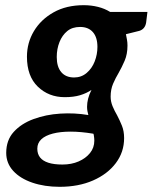

<svg xmlns="http://www.w3.org/2000/svg" viewBox="-20 -541 600 741"><path d="M210 180Q152 180 105 164Q58 148 31 118.5Q4 89 4 49Q4 0 33 -32Q62 -64 109.5 -81.5Q157 -99 212.5 -102.5Q268 -106 321 -97Q319 -104 317.5 -112Q316 -120 316 -129Q316 -144 320 -160Q324 -176 333 -194Q314 -181 289 -173.5Q264 -166 230 -166Q168 -166 126 -206.5Q84 -247 84 -322Q84 -376 111 -421Q138 -466 187 -493.5Q236 -521 303 -521Q332 -521 358 -514.5Q384 -508 405 -495H549L544 -454Q540 -429 518 -422L466 -409Q468 -399 470 -388Q472 -377 472 -365Q472 -332 461 -306.5Q450 -281 438 -260Q426 -240 416.5 -218Q407 -196 407 -168Q407 -149 414.5 -131Q422 -113 432 -96Q442 -77 450.5 -56Q459 -35 459 -8Q459 46 427 88.5Q395 131 339 155.5Q283 180 210 180ZM221 94Q256 94 283.5 82Q311 70 327.5 49.5Q344 29 344 2Q344 -2 343.5 -8Q343 -14 342 -19.5Q341 -25 340 -25Q292 -33 252.5 -33Q213 -33 184 -25.5Q155 -18 139.5 -3.5Q124 11 124 33Q124 53 134.5 66.5Q145 80 166.5 87Q188 94 221 94ZM266 -242Q294 -242 314.5 -259.5Q335 -277 345.5 -304Q356 -331 356 -360Q356 -397 338.5 -417Q321 -437 289 -437Q259 -437 239.5 -421Q220 -405 209.5 -378.5Q199 -352 199 -321Q199 -283 216.5 -262.5Q234 -242 266 -242Z"/></svg>

Font: Aleo
Style: Bold Italic
Weight: 700
Italic angle: -7°
Version: Version 2.001;gftools[0.9.29]